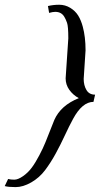

<svg xmlns="http://www.w3.org/2000/svg" viewBox="-96 -724 446 805"><path d="M179.2 -395.5 190.4 -563Q190.4 -613.3 185.1 -628.4Q179.7 -643.6 173.8 -653.3Q161.6 -674.3 135.7 -674.3Q125 -674.3 109.9 -669.9L105 -698.7Q127.4 -704.1 152.3 -704.1Q177.2 -704.1 198.5 -691.2Q219.7 -678.2 231.7 -658.9Q243.7 -639.6 251 -612.3Q262.7 -569.3 262.7 -512.7L254.9 -393.1Q254.9 -366.2 266.4 -346.7Q277.8 -327.1 302.7 -327.1L295.9 -296.9Q249 -296.9 210.4 -225.6Q193.4 -194.3 175.8 -156.2Q158.2 -118.2 137.5 -80.1Q116.7 -42 93 -10.5Q69.3 21 34.9 40.8Q0.5 60.5 -30.3 60.5Q-61 60.5 -76.2 56.2L-62 26.4Q-51.8 29.3 -36.1 29.3Q-20.5 29.3 0.5 14.6Q21.5 0 37.1 -21Q52.7 -42 68.8 -72.8Q85 -103.5 94.7 -127.9Q125.5 -206.1 131.8 -221.2Q158.7 -282.2 234.4 -312.5Q210 -325.7 194.6 -347.4Q179.2 -369.1 179.2 -395.5Z"/></svg>

Font: Niconne
Style: Regular
Weight: 400
Designer: Vernon Adams
Foundry: Vernon Adams
Version: Version 1.002